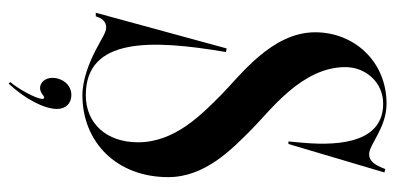

<svg xmlns="http://www.w3.org/2000/svg" viewBox="-259 -489 930 452"><g transform="rotate(90 206.0 -263.0)"><path d="M204 8C315 8 397 -73 397 -194C397 -281 331 -344 286 -389C241 -434 138 -508 138 -611C138 -658 173 -700 224 -700C310 -700 325 -609 316 -510L313 -477H319L386 -703L378 -705C368 -679 359 -667 343 -667C320 -667 281 -708 224 -708C125 -708 56 -632 56 -540C56 -437 159 -363 204 -318C249 -273 315 -210 315 -123C315 -49 271 0 204 0C68 0 72.5 -153.5 102.5 -330L94 -331.5L10 -23.5H18.5C22.5 -37.5 30.5 -47.5 43.5 -48C56 -48.5 71.5 -37 97.5 -23.5C126.5 -8.5 167 8 204 8ZM176.8 181.7C212.5 143.7 236.5 98 236.5 67.7C236.5 47.3 223.5 34 203.8 34C177.5 34 163.2 58 163.2 78.3C163.2 95.7 174.2 107.7 187.2 107.7C191.5 107.7 196.2 106.3 200.5 103.3C204.2 101 206.8 98 209.8 98C211.5 98 212.8 99.7 212.8 102.3C212.8 118 186.2 163.3 173.2 177.7Z"/></g></svg>

Font: Picaflor 48 pt
Style: Regular
Weight: 400
Designer: Ariel Martín Pérez
Foundry: Tunera Type Foundry
Version: Version 1.000;hotconv 1.0.109;makeotfexe 2.5.65596